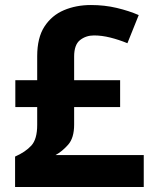

<svg xmlns="http://www.w3.org/2000/svg" viewBox="-20 -744 612 764"><path d="M342 -724Q396 -724 444.5 -712.5Q493 -701 532 -684L487 -572Q453 -586 419 -594.5Q385 -603 354 -603Q322 -603 298.5 -584.5Q275 -566 275 -519V-425H458V-318H275V-248Q275 -195 251 -168Q227 -141 201 -127H552V0H40V-121Q81 -139 104.5 -164.5Q128 -190 128 -247V-318H41V-425H128V-520Q128 -594 157 -638.5Q186 -683 234.5 -703.5Q283 -724 342 -724Z"/></svg>

Font: Noto Sans Kannada
Style: Bold
Weight: 700
Designer: Jelle Bosma - Monotype Design Team
Foundry: Monotype Imaging Inc.
Version: Version 2.005; ttfautohint (v1.8.4.7-5d5b)